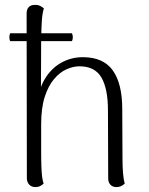

<svg xmlns="http://www.w3.org/2000/svg" viewBox="-20 -749 606 779"><path d="M21 -614H272Q279 -598 272 -582H21Q15 -598 21 -614ZM123 10Q108 10 98.5 0Q89 -10 89 -27L88 -694Q88 -711 96.5 -720Q105 -729 119 -729Q133 -730 143 -725Q153 -720 158 -715Q152 -696 150 -668Q148 -640 147 -591L146 -339L131 -325Q136 -385 161.5 -428Q187 -471 227.5 -494Q268 -517 316 -517Q399 -517 437.5 -463.5Q476 -410 476 -306L477 -103Q477 -75 479 -48.5Q481 -22 486 -4Q481 1 472.5 5.5Q464 10 452 10Q437 10 428 0.5Q419 -9 419 -25L418 -301Q418 -389 391.5 -434.5Q365 -480 302 -480Q277 -480 250 -468Q223 -456 199.5 -428.5Q176 -401 161.5 -356Q147 -311 147 -244Q147 -179 147 -138Q147 -97 148 -71.5Q149 -46 151 -31Q153 -16 157 -4Q153 0 144.5 5Q136 10 123 10Z"/></svg>

Font: Arima Light
Style: Regular
Weight: 300
Designer: Joana Correia and Natanael Gama
Foundry: NDISCOVER
Version: Version 1.101;gftools[0.9.23]